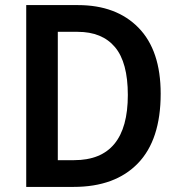

<svg xmlns="http://www.w3.org/2000/svg" viewBox="-20 -734 705 754"><path d="M611 -366Q611 -185 521.5 -92.5Q432 0 269 0H83V-714H286Q437 -714 524 -625Q611 -536 611 -366ZM482 -361Q482 -489 431.5 -549Q381 -609 285 -609H207V-105H271Q482 -105 482 -361Z"/></svg>

Font: Noto Sans Devanagari SemiCondensed SemiBold
Style: Regular
Weight: 600
Width: 4
Designer: Jelle Bosma - Monotype Design Team
Foundry: Monotype Imaging Inc.
Version: Version 2.004; ttfautohint (v1.8.4.7-5d5b)